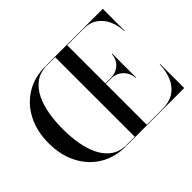

<svg xmlns="http://www.w3.org/2000/svg" viewBox="-152 -1009 1268 1268"><g transform="rotate(-45 481.5 -375.0)"><path d="M397 -746.5ZM172 -375Q172 -445 183 -511.2Q194 -577.5 220 -630.5Q246 -683.5 289.2 -715Q332.5 -746.5 397 -746.5L384 -750Q282.5 -750 205 -702.8Q127.5 -655.5 83.8 -571Q40 -486.5 40 -375Q40 -263.5 83.8 -179Q127.5 -94.5 205 -47.2Q282.5 0 384 0L397 -3.5Q332.5 -3.5 289.2 -35Q246 -66.5 220 -119.5Q194 -172.5 183 -239Q172 -305.5 172 -375ZM383 0V-3.5H472.5V-746.5H383V-750H920.5V-545H917.5Q915.5 -598.5 895.5 -644.2Q875.5 -690 836.5 -718.2Q797.5 -746.5 739 -746.5H584.5V-3.5H729Q797.5 -3.5 840.5 -32.5Q883.5 -61.5 904.5 -111.5Q925.5 -161.5 927.5 -225H931V0ZM751.5 -274Q749.5 -307.5 733.2 -332.8Q717 -358 691.5 -372Q666 -386 637.5 -386H545.5V-390H637.5Q666 -390 691.5 -402.8Q717 -415.5 733.2 -439.5Q749.5 -463.5 751.5 -497H755.5V-274Z"/></g></svg>

Font: Bodoni Moda 48pt Medium
Style: Regular
Weight: 500
Designer: Owen Earl
Foundry: indestructible type
Version: Version 2.005